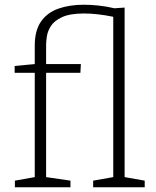

<svg xmlns="http://www.w3.org/2000/svg" viewBox="-20 -792 661 812"><path d="M43 0V-28L127 -43V-484H42V-513L127 -521V-599Q127 -663 153.5 -701Q180 -739 227 -755.5Q274 -772 335 -772Q364 -772 397 -768.5Q430 -765 464 -757L507 -760V-43L592 -28V0H374V-28L459 -43V-721Q425 -728 393.5 -731.5Q362 -735 336 -735Q276 -735 242.5 -719.5Q209 -704 195 -681.5Q181 -659 178 -637Q175 -615 175 -602V-521H322L320 -484H175V-43L278 -28V0Z"/></svg>

Font: Bitter Light
Style: Regular
Weight: 300
Designer: Sol Matas, and Bitter project Authors
Foundry: Sol Matas
Version: Version 2.001